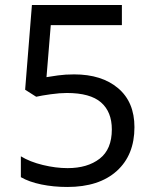

<svg xmlns="http://www.w3.org/2000/svg" viewBox="-20 -734 612 764"><path d="M275 -438Q385 -438 450 -383Q515 -328 515 -228Q515 -117 444.5 -53.5Q374 10 248 10Q193 10 144.5 0Q96 -10 63 -29V-112Q99 -90 150.5 -77.5Q202 -65 249 -65Q328 -65 376.5 -102.5Q425 -140 425 -219Q425 -289 382 -326.5Q339 -364 246 -364Q218 -364 182 -359Q146 -354 124 -349L80 -377L107 -714H465V-634H182L165 -427Q182 -430 211 -434Q240 -438 275 -438Z"/></svg>

Font: Noto Sans Wancho
Style: Regular
Weight: 400
Designer: Monotype Design Team
Foundry: Monotype Imaging Inc.
Version: Version 2.001; ttfautohint (v1.8.4.7-5d5b)